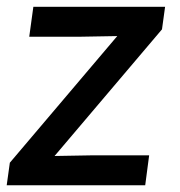

<svg xmlns="http://www.w3.org/2000/svg" viewBox="-38 -550 533 570"><path d="M-8.8 -66.9 310.1 -442.9 195.8 -440.9H48.8L61 -529.8H452.1L442.9 -462.9L124 -86.9L237.8 -88.9H404.8L393.1 0H-18.1Z"/></svg>

Font: Cooper Hewitt
Style: Medium Italic
Weight: 708
Designer: Village Type and Design LLC
Foundry: Cooper Hewitt Smithsonian Design Museum
Version: 1.000